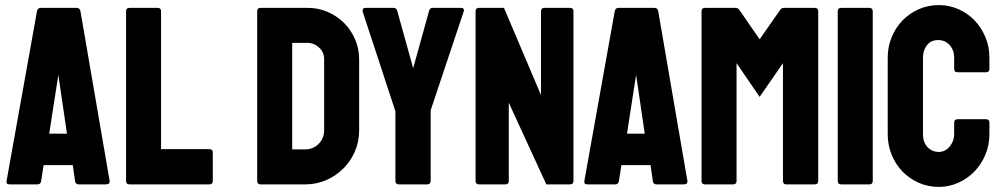

<svg xmlns="http://www.w3.org/2000/svg" viewBox="-20 -727 3945 757"><path d="M174 -200H244L210 -432ZM19 0Q3 0 6 -14L126 -684Q129 -696 141 -696H282Q294 -696 297 -684L412 -15Q415 0 397 0H291Q278 0 276 -12L267 -76H152L142 -12Q140 0 127 0Z M491 0Q477 0 477 -14V-682Q477 -696 491 -696H601Q615 -696 615 -682V-139H805Q819 -139 819 -126V-14Q819 0 805 0Z M1132 -138H1183Q1215 -138 1236.5 -160Q1258 -182 1258 -213V-494Q1258 -521 1238 -539.5Q1218 -558 1191 -558H1132ZM1008 0Q994 0 994 -14V-683Q994 -696 1007 -696H1193Q1235 -696 1272 -680Q1309 -664 1336.5 -636.5Q1364 -609 1380 -572Q1396 -535 1396 -493V-213Q1396 -169 1379.5 -130.5Q1363 -92 1334 -63Q1305 -34 1266.5 -17Q1228 0 1183 0Z M1410 -681Q1407 -696 1422 -696H1532Q1543 -696 1546 -685L1609 -458L1672 -685Q1675 -696 1686 -696H1796Q1813 -696 1808 -681L1678 -292V-14Q1678 0 1663 0H1553Q1539 0 1539 -14V-288Z M1869 0Q1855 0 1855 -14V-682Q1855 -696 1869 -696H1967L2113 -352V-682Q2113 -696 2127 -696H2227Q2241 -696 2241 -682V-14Q2241 0 2227 0H2134L1986 -322V-14Q1986 0 1972 0Z M2452 -200H2522L2488 -432ZM2297 0Q2281 0 2284 -14L2404 -684Q2407 -696 2419 -696H2560Q2572 -696 2575 -684L2690 -15Q2693 0 2675 0H2569Q2556 0 2554 -12L2545 -76H2430L2420 -12Q2418 0 2405 0Z M2760 0Q2746 0 2746 -14V-682Q2746 -696 2760 -696H2880Q2890 -696 2895 -688L2975 -572L3056 -688Q3061 -696 3071 -696H3192Q3206 -696 3206 -682V-14Q3206 0 3192 0H3081Q3067 0 3067 -14V-478L2975 -345L2884 -478V-14Q2884 0 2870 0Z M3297 0Q3283 0 3283 -14V-682Q3283 -696 3297 -696H3407Q3421 -696 3421 -682V-14Q3421 0 3407 0Z M3681 10Q3639 10 3602 -6.5Q3565 -23 3538 -51Q3511 -79 3495.5 -117Q3480 -155 3480 -198V-500Q3480 -542 3495.5 -580Q3511 -618 3538 -646Q3565 -674 3602 -690.5Q3639 -707 3681 -707Q3722 -707 3758.5 -691Q3795 -675 3822 -647Q3849 -619 3865 -581Q3881 -543 3881 -500V-456Q3881 -442 3867 -442H3756Q3742 -442 3742 -456V-500Q3742 -529 3724.5 -549Q3707 -569 3679 -569Q3650 -569 3634.5 -548.5Q3619 -528 3619 -500V-198Q3619 -166 3637 -147Q3655 -128 3681 -128Q3707 -128 3724.5 -149.5Q3742 -171 3742 -198V-243Q3742 -257 3756 -257H3867Q3881 -257 3881 -243V-198Q3881 -155 3865 -117Q3849 -79 3822 -51Q3795 -23 3758.5 -6.5Q3722 10 3681 10Z"/></svg>

Font: AL Dynamic
Style: Bold
Weight: 700
Version: Version 1.000; ttfautohint (v1.8.2) -l 8 -r 50 -G 200 -x 14 